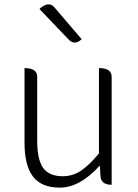

<svg xmlns="http://www.w3.org/2000/svg" viewBox="-20 -844 630 877"><path d="M253 13Q170 13 131 -37Q92 -88 92 -192V-533Q150 -533 150 -493V-199Q150 -116 177 -77Q205 -39 266 -39Q311 -39 348 -63Q385 -87 432 -143V-533Q490 -533 490 -493V0Q441 0 439 -40L436 -88Q345 13 253 13ZM353 -665Q321 -635 294 -663L160 -803Q202 -841 228 -811L353 -665Z"/></svg>

Font: Swei Half Moon CJK SC
Style: Light
Weight: 300
Version: Version 2.071